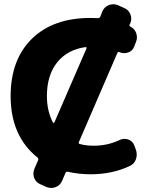

<svg xmlns="http://www.w3.org/2000/svg" viewBox="-20 -826 732 921"><path d="M390 -600Q303 -588 254 -526.5Q205 -465 205 -365Q205 -294 234 -238Q236 -236 238 -236.5Q240 -237 241 -239L395 -594Q396 -596 394.5 -598.5Q393 -601 390 -600ZM159 -71Q31 -174 31 -365Q31 -540 133 -640Q235 -740 415 -740Q438 -740 449 -739Q458 -739 461 -746L471 -771Q480 -793 502 -801.5Q524 -810 546 -801L575 -788Q597 -779 605.5 -757.5Q614 -736 605 -714L602 -709Q598 -702 606 -698Q626 -688 633.5 -666.5Q641 -645 632 -624L623 -601Q615 -581 594 -574Q573 -567 553 -576Q547 -579 543 -572L359 -146Q354 -137 364 -135Q392 -127 431 -127Q495 -127 553 -154Q573 -164 594.5 -157Q616 -150 624 -129L631 -110Q640 -87 632.5 -63.5Q625 -40 603 -30Q518 10 415 10Q357 10 306 -2Q297 -4 294 4L278 41Q269 63 247 71.5Q225 80 203 71L174 58Q152 49 144 27.5Q136 6 145 -16L163 -58Q166 -66 159 -71Z"/></svg>

Font: Rounded Mplus 1c ExtraBold
Style: Regular
Weight: 800
Version: Version 1.059.20150529